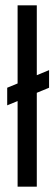

<svg xmlns="http://www.w3.org/2000/svg" viewBox="-20 -700 211 720"><path d="M46 0V-321L7 -305V-371L46 -387V-680H118V-418L164 -437V-371L118 -352V0Z"/></svg>

Font: Bricolage Grotesque 96pt Condensed Light
Style: Regular
Weight: 300
Width: 3
Designer: Mathieu Triay
Foundry: Atelier Triay
Version: Version 1.001; ttfautohint (v1.8.4.7-5d5b);gftools[0.9.33.de